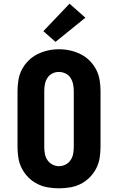

<svg xmlns="http://www.w3.org/2000/svg" viewBox="-20 -1013 640 1041"><path d="M300 8Q270 8 240 3Q210 -2 183 -15.5Q156 -29 134.5 -50.5Q113 -72 99 -98.5Q85 -125 80 -155Q75 -185 75 -215V-520Q75 -550 80 -580Q85 -610 99 -636.5Q113 -663 134.5 -684.5Q156 -706 183.5 -719.5Q211 -733 240.5 -739.5Q270 -746 300 -746Q330 -746 359.5 -739.5Q389 -733 416.5 -719.5Q444 -706 465.5 -684.5Q487 -663 501 -636.5Q515 -610 520 -580Q525 -550 525 -520V-215Q525 -185 520 -155Q515 -125 501 -98.5Q487 -72 465.5 -50.5Q444 -29 417 -15.5Q390 -2 360 3Q330 8 300 8ZM300 -112Q318 -112 335 -120.5Q352 -129 362.5 -144.5Q373 -160 376.5 -178.5Q380 -197 380 -215V-520Q380 -539 376 -557.5Q372 -576 362 -591.5Q352 -607 334.5 -615Q317 -623 299 -623Q280 -623 263.5 -614.5Q247 -606 237 -590.5Q227 -575 223.5 -556.5Q220 -538 220 -520V-215Q220 -197 223.5 -178.5Q227 -160 237.5 -144.5Q248 -129 265 -120.5Q282 -112 300 -112ZM281 -786 215 -844 357 -993 443 -917Z"/></svg>

Font: Iosevka Slab Heavy Extended
Style: Regular
Weight: 900
Width: 7
Monospace: yes
Designer: Belleve Invis
Foundry: Belleve Invis
Version: Version 11.1.0; ttfautohint (v1.8.3)